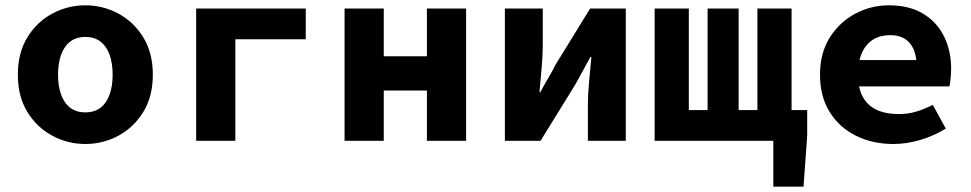

<svg xmlns="http://www.w3.org/2000/svg" viewBox="-20 -528 3640 720"><path d="M300 12Q234.5 12 176.8 -18.7Q119 -49.5 83 -107.5Q46.9 -165.6 46.9 -247.9Q46.9 -330.4 83 -388.5Q119 -446.7 176.8 -477.4Q234.5 -508.1 300 -508.1Q365.5 -508.1 423.2 -477.4Q481 -446.7 517 -388.5Q553.1 -330.4 553.1 -247.9Q553.1 -165.6 517 -107.5Q481 -49.5 423.2 -18.7Q365.5 12 300 12ZM300 -106.6Q333.9 -106.6 356.7 -123.9Q379.4 -141.2 390.9 -173.1Q402.4 -205 402.4 -247.9Q402.4 -290.8 390.9 -322.8Q379.4 -354.7 356.7 -372.1Q333.9 -389.5 300 -389.5Q266.1 -389.5 243.4 -372.1Q220.7 -354.7 209.2 -322.8Q197.6 -290.8 197.6 -247.9Q197.6 -205 209.2 -173.1Q220.7 -141.2 243.4 -123.9Q266.1 -106.6 300 -106.6Z M715.6 0V-496.1H1126.6V-380.8H862.6V0Z M1272.1 0V-496.1H1419.1V-317.1H1580.9V-496.1H1727.9V0H1580.9V-188.6H1419.1V0Z M1873.3 0V-496.1H2015.4V-358.3Q2015.4 -320.6 2011.3 -274.2Q2007.2 -227.8 2003 -182.2H2006.3Q2018.1 -205.2 2035.6 -234.7Q2053 -264.2 2063.8 -286.2L2193 -496.1H2326.7V0H2184.6V-137.8Q2184.6 -175.3 2189.1 -221.6Q2193.5 -267.9 2197.7 -314.2H2193.8Q2182 -292.1 2165.4 -261.8Q2148.7 -231.5 2136.9 -210.2L2007 0Z M2434.9 0V-496.1H2563.1V-115.3H2633.5V-496.1H2749.9V-115.3H2820.3V-496.1H2948.4V0ZM2879.9 172V0H2849.1V-115.3H3007V-18.6L2993.2 172Z M3330 12Q3252.7 12 3190.3 -18.7Q3127.9 -49.4 3091.5 -107.7Q3055 -165.9 3055 -248.3Q3055 -329.5 3091.8 -387.6Q3128.6 -445.7 3187.6 -476.9Q3246.7 -508.1 3313.1 -508.1Q3389.6 -508.1 3441.6 -476.7Q3493.7 -445.3 3520.2 -391.4Q3546.7 -337.6 3546.7 -270Q3546.7 -250.2 3544.6 -231.8Q3542.5 -213.4 3540.5 -204.1H3164.1V-302.8H3441L3417.8 -274.7Q3417.8 -334.7 3392.4 -365.5Q3367 -396.2 3318 -396.2Q3281.7 -396.2 3254.7 -380Q3227.7 -363.7 3212.7 -330.8Q3197.6 -297.8 3197.6 -248.3Q3197.6 -196.9 3215.8 -164.3Q3233.9 -131.6 3267.9 -115.9Q3301.9 -100.2 3350.1 -100.2Q3384 -100.2 3414.4 -109.1Q3444.9 -118 3477.9 -134.6L3526.7 -46Q3484.2 -19.1 3432.3 -3.6Q3380.3 12 3330 12Z"/></svg>

Font: Source Code Pro ExtraLight
Style: Regular
Weight: 200
Monospace: yes
Designer: Paul D. Hunt, Teo Tuominen
Foundry: Adobe
Version: Version 1.026;hotconv 1.1.0;makeotfexe 2.6.0